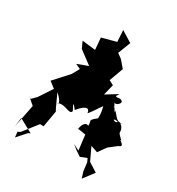

<svg xmlns="http://www.w3.org/2000/svg" viewBox="-211 -991 1076 1170"><g transform="rotate(30 326.5 -405.5)"><path d="M62 -2 79 -10 158 -111 183 -110 203 -225 194 -241 152 -332C202 -289 195 -267 186 -275C232 -297 282 -245 291 -279C268 -322 265 -334 298 -291C298 -291 366 -379 375 -313C396 -332 451 -429 455 -417C414 -421 452 -388 446 -318C386 -270 430 -295 414 -230C442 -244 385 -284 373 -201C383 -206 472 -175 426 -213L441 -88L399 -109L426 -87L467 -59L512 -77L523 -53L530 6L544 50L600 -24L537 -64L495 -153L544 -136L583 -191L638 -234C685 -248 607 -279 637 -271C594 -313 608 -304 604 -309C607 -374 528 -349 596 -363C535 -354 546 -398 489 -429C540 -408 507 -372 490 -359C527 -331 515 -393 600 -341C547 -394 576 -335 532 -358C563 -371 511 -384 484 -456C491 -430 551 -480 502 -489C451 -479 485 -502 485 -511L405 -462L424 -538L391 -555L427 -653L386 -701L353 -725L387 -813L310 -861L315 -780L215 -753L222 -670L128 -681L149 -635L240 -567L165 -539L200 -523L172 -472L81 -372L129 -335L140 -364L62 -246L31 -215L18 -224L64 -184L32 -23L40 -86L137 -33L124 -29L66 36Z"/></g></svg>

Font: Hussar Lance
Style: ExBdObl
Weight: 700
Foundry: Cannot Into Space Fonts, PlusOne Fonts
Version: Version 2.270